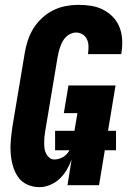

<svg xmlns="http://www.w3.org/2000/svg" viewBox="-20 -763 540 791"><path d="M143 8Q115 8 91.5 -3Q68 -14 54 -34.5Q40 -55 33 -80Q26 -105 24 -131.5Q22 -158 24.5 -185Q27 -212 31 -240L82 -545Q86 -570 94.5 -596Q103 -622 117.5 -645.5Q132 -669 153 -688.5Q174 -708 199 -720.5Q224 -733 250.5 -738Q277 -743 303 -743Q330 -743 355.5 -739Q381 -735 404 -723.5Q427 -712 444.5 -694Q462 -676 471.5 -653Q481 -630 483 -603.5Q485 -577 481 -550L479 -540H342L343 -544Q345 -559 344.5 -574Q344 -589 338 -601.5Q332 -614 320 -621.5Q308 -629 293 -629Q282 -629 271 -624Q260 -619 251.5 -610.5Q243 -602 237.5 -591.5Q232 -581 228 -570Q224 -559 221.5 -548Q219 -537 217 -526L166 -221Q164 -209 163 -197.5Q162 -186 162 -174Q162 -162 163.5 -151Q165 -140 170 -130Q175 -120 183.5 -113Q192 -106 204 -106Q219 -106 234 -113Q249 -120 259 -133Q269 -146 274 -161Q279 -176 281 -190L299 -297H243L262 -411H456L388 0H258L275 -106Q267 -84 255 -63.5Q243 -43 225.5 -26.5Q208 -10 186 -1Q164 8 143 8ZM458 -144H207V-224H458Z"/></svg>

Font: Iosevka Heavy
Style: Italic
Weight: 900
Italic angle: -9°
Monospace: yes
Designer: Belleve Invis
Foundry: Belleve Invis
Version: Version 32.5.0; ttfautohint (v1.8.4)